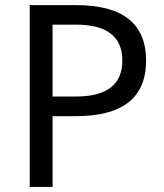

<svg xmlns="http://www.w3.org/2000/svg" viewBox="-20 -734 645 754"><path d="M96.7 0V-713.9H278.3Q553.7 -713.9 553.7 -496.1Q553.7 -277.8 278.3 -277.8H186.5V0ZM186.5 -355H278.3Q460.4 -355 460.4 -496.1Q460.4 -637.2 278.3 -637.2H186.5Z"/></svg>

Font: Nokora
Style: Regular
Weight: 400
Designer: Danh Hong
Foundry: Danh Hong
Version: Version 9.000